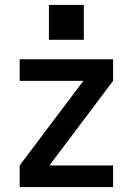

<svg xmlns="http://www.w3.org/2000/svg" viewBox="-20 -761 540 781"><path d="M60 0V-88L319 -432H60V-520H440V-432L181 -88H440V0ZM179 -599V-741H321V-599Z"/></svg>

Font: Iosevka SS04 Semibold
Style: Regular
Weight: 600
Monospace: yes
Designer: Belleve Invis
Foundry: Belleve Invis
Version: Version 19.0.0; ttfautohint (v1.8.4)